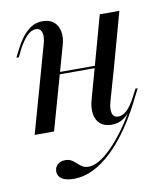

<svg xmlns="http://www.w3.org/2000/svg" viewBox="-73 -486 625 739"><g transform="rotate(-10 239.0 -116.5)"><path d="M157.3 192.7Q126.6 192.7 110.5 182.3Q94.4 171.8 94.4 153.2Q94.4 137.1 105.6 126.6Q116.9 116.1 135.5 116.1Q150.8 116.1 160.5 122.2Q170.2 128.2 178.6 136.3Q187.1 144.4 196.4 150.4Q205.6 156.5 221 156.5Q250 156.5 286.7 127Q323.4 97.6 362.9 44Q402.4 -9.7 437.9 -83.1H446Q382.3 49.2 307.3 121Q232.3 192.7 157.3 192.7ZM95.2 -206.5 131.5 -336.3Q140.3 -365.3 135.1 -382.7Q129.8 -400 112.1 -400Q94.4 -400 77.4 -383.1Q60.5 -366.1 43.5 -334.7L29 -304.8H19.4L37.1 -339.5Q46 -357.3 60.1 -377Q74.2 -396.8 94.8 -411.3Q115.3 -425.8 142.7 -425.8Q170.2 -425.8 186.3 -412.1Q202.4 -398.4 207.3 -373.8Q212.1 -349.2 202.4 -317.7L171 -206.5ZM37.1 0 95.2 -206.5H171L112.9 0ZM136.3 -212.9 138.7 -221.8H350.8L348.4 -212.9ZM307.3 -206.5 364.5 -413.7H441.1L383.9 -206.5ZM346.8 -76.6Q338.7 -48.4 343.5 -31Q348.4 -13.7 366.9 -13.7Q384.7 -13.7 401.6 -30.2Q418.5 -46.8 434.7 -78.2L450 -108.1H458.9L441.1 -73.4Q432.3 -56.5 418.1 -36.3Q404 -16.1 384.3 -1.6Q364.5 12.9 335.5 12.9Q308.9 12.9 292.3 -1.2Q275.8 -15.3 271.8 -39.9Q267.7 -64.5 276.6 -96L307.3 -206.5H383.9Z"/></g></svg>

Font: Playfair 144pt SemiCondensed
Style: Italic
Weight: 400
Width: 4
Italic angle: -15.6°
Designer: Claus Eggers Sørensen
Foundry: Claus Eggers Sørensen
Version: Version 2.203